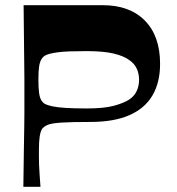

<svg xmlns="http://www.w3.org/2000/svg" viewBox="-20 -720 684 740"><path d="M70 0Q71 -88 72 -143.5Q73 -199 73.5 -233Q74 -267 74 -286Q74 -305 74 -319Q74 -333 74 -350Q74 -367 74 -381Q74 -395 74 -414Q74 -433 73.5 -467Q73 -501 72.5 -556.5Q72 -612 71 -700H376Q480 -700 538.5 -640.5Q597 -581 597 -474Q597 -402 567.5 -352Q538 -302 478.5 -276Q419 -250 328 -250Q254 -250 216.5 -247.5Q179 -245 164.5 -239Q150 -233 142 -223Q136 -213 133 -194Q130 -175 130 -142Q130 -128 130 -115Q130 -102 130.5 -86Q131 -70 132.5 -49.5Q134 -29 136 0ZM314 -302Q381 -302 419.5 -312.5Q458 -323 479 -337Q498 -350 507 -369.5Q516 -389 516 -413Q516 -436 507 -455.5Q498 -475 479 -488Q458 -504 418.5 -513.5Q379 -523 314 -523Q276 -523 248.5 -522Q221 -521 203 -518.5Q185 -516 173 -513Q161 -510 154 -506Q145 -501 139 -490.5Q133 -480 130.5 -462Q128 -444 128 -413Q128 -382 130.5 -363Q133 -344 139 -334Q145 -324 154 -319Q164 -314 183 -310Q202 -306 234 -304Q266 -302 314 -302Z"/></svg>

Font: Ojuju
Style: Bold
Weight: 700
Designer: Chisaokwu Joboson, Mirko Velimirovic
Foundry: Udi Foundry
Version: Version 1.000